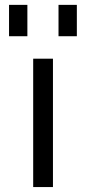

<svg xmlns="http://www.w3.org/2000/svg" viewBox="-20 -757 348 777"><path d="M216.8 -610.4V-737.3H291V-610.4ZM16.6 -610.4V-737.3H90.8V-610.4ZM114.3 0V-519.5H194.3V0Z"/></svg>

Font: Mgen+ 1c regular
Style: Regular
Weight: 400
Designer: [Source Han Sans]
Ryoko NISHIZUKA  (kana & ideographs); Paul D. Hunt (Latin, Greek & Cyrillic); Wenlong ZHANG  (bopomofo
Version: Version 1.059.20150602